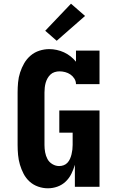

<svg xmlns="http://www.w3.org/2000/svg" viewBox="-20 -1008 640 1036"><path d="M238 8Q212 8 186 -1Q160 -10 140 -28Q120 -46 107.5 -70Q95 -94 87.5 -119.5Q80 -145 77.5 -172Q75 -199 75 -226V-509Q75 -536 77.5 -563.5Q80 -591 88.5 -617Q97 -643 110.5 -666.5Q124 -690 145 -708Q166 -726 192.5 -734.5Q219 -743 246 -743Q266 -743 286.5 -738.5Q307 -734 325.5 -725.5Q344 -717 360.5 -704Q377 -691 390 -675V-735H517V-554H390Q390 -570 381.5 -583.5Q373 -597 360 -606Q347 -615 331.5 -619Q316 -623 301 -623Q288 -623 275 -619Q262 -615 252.5 -606Q243 -597 236.5 -585.5Q230 -574 226.5 -561.5Q223 -549 221.5 -535.5Q220 -522 220 -509V-226Q220 -206 223.5 -186.5Q227 -167 236 -150Q245 -133 262.5 -122.5Q280 -112 299 -112Q312 -112 324 -116.5Q336 -121 344.5 -130.5Q353 -140 358 -151.5Q363 -163 366 -175.5Q369 -188 370.5 -200.5Q372 -213 372 -226V-292H300V-412H517V0H384V-119Q377 -94 365 -70Q353 -46 334 -28Q315 -10 290 -1Q265 8 238 8ZM286 -788 224 -842 363 -988 439 -922Z"/></svg>

Font: Iosevka Etoile Heavy
Style: Regular
Weight: 900
Designer: Belleve Invis
Foundry: Belleve Invis
Version: Version 22.1.2; ttfautohint (v1.8.4)